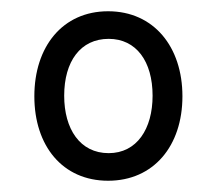

<svg xmlns="http://www.w3.org/2000/svg" viewBox="-20 -750 386 341"><path d="M172 -429C253 -429 304 -491 304 -579C304 -667 253 -730 172 -730C91 -730 41 -667 41 -579C41 -491 91 -429 172 -429ZM173 -478C122 -478 94 -521 94 -580C94 -641 123 -681 173 -681C222 -681 251 -641 251 -580C251 -521 223 -478 173 -478Z"/></svg>

Font: Noto Serif Tamil Condensed SemiBold
Style: Regular
Weight: 600
Width: 3
Designer: Indian Type Foundry, Tom Grace, and the Monotype Design Team
Foundry: Monotype Imaging Inc.
Version: Version 2.004